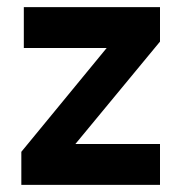

<svg xmlns="http://www.w3.org/2000/svg" viewBox="-20 -520 510 540"><path d="M430 0H40V-93L280 -385H47V-500H430V-403L192 -115H430Z"/></svg>

Font: Kulim Park
Style: Bold
Weight: 700
Designer: Noponies / Dale Sattler
Foundry: Noponies
Version: Version 1.000; ttfautohint (v1.8.3)